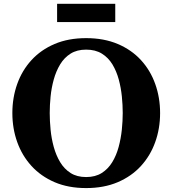

<svg xmlns="http://www.w3.org/2000/svg" viewBox="-20 -971 900 1002"><path d="M429.5 10.5Q336.5 10.5 265 -20.2Q193.5 -51 144.2 -105Q95 -159 69.8 -229.8Q44.5 -300.5 44.5 -381Q44.5 -461.5 69.8 -532.5Q95 -603.5 144.2 -657.2Q193.5 -711 265 -741.5Q336.5 -772 429.5 -772Q522.5 -772 594.5 -741.5Q666.5 -711 715.8 -657.2Q765 -603.5 790.2 -532.5Q815.5 -461.5 815.5 -381Q815.5 -300.5 790.2 -229.8Q765 -159 715.8 -105Q666.5 -51 594.5 -20.2Q522.5 10.5 429.5 10.5ZM429.5 -47Q477.5 -47 511 -68.2Q544.5 -89.5 566 -125Q587.5 -160.5 599.2 -204.2Q611 -248 615.8 -294Q620.5 -340 620.5 -381Q620.5 -422 616 -467.2Q611.5 -512.5 599.8 -556Q588 -599.5 566.8 -634.8Q545.5 -670 511.8 -691Q478 -712 429.5 -712Q381.5 -712 348.2 -691Q315 -670 293.8 -634.8Q272.5 -599.5 260.5 -556Q248.5 -512.5 244 -467.2Q239.5 -422 239.5 -381Q239.5 -340 244 -294Q248.5 -248 260.5 -204.2Q272.5 -160.5 293.8 -125Q315 -89.5 348.2 -68.2Q381.5 -47 429.5 -47ZM278 -856V-951H581.5V-856Z"/></svg>

Font: Libre Caslon Text
Style: Bold
Weight: 700
Designer: Pablo Impallari, Rodrigo Fuenzalida, Katja Schimmel
Foundry: Pablo Impallari, Rodrigo Fuenzalida
Version: Version 2.000